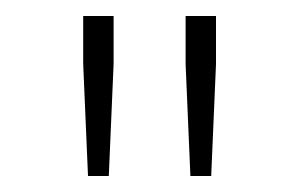

<svg xmlns="http://www.w3.org/2000/svg" viewBox="-20 -714 376 240"><path d="M90 -494 84 -634V-694H122V-634L116 -494ZM218 -494 212 -634V-694H250V-634L244 -494Z"/></svg>

Font: Source Sans 3 ExtraLight ExtraLight
Style: Regular
Weight: 250
Version: Version 3.052;hotconv 1.1.0;makeotfexe 2.6.0